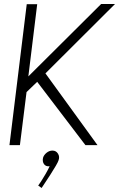

<svg xmlns="http://www.w3.org/2000/svg" viewBox="-20 -722 625 955"><path d="M465 0H405L165 -315L112 -264L79 0H27L113 -701H165L121 -342L483 -702H552L206 -357ZM194 63Q198 49 211.5 38Q225 27 241 27Q259 27 268.5 42.5Q278 58 271 76Q269 83 257.5 103Q246 123 231 146Q216 169 203.5 188Q191 207 187 213L170 201Q174 196 184.5 180Q195 164 207 143Q219 122 227 105Q208 107 199 94.5Q190 82 194 63Z"/></svg>

Font: Kulim Park ExtraLight
Style: Italic
Weight: 275
Italic angle: -8°
Designer: Noponies / Dale Sattler
Foundry: Noponies
Version: Version 1.000; ttfautohint (v1.8.3)